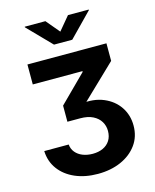

<svg xmlns="http://www.w3.org/2000/svg" viewBox="-137 -859 921 1142"><g transform="rotate(-15 323.0 -288.0)"><path d="M322.8 191.4Q244.1 191.4 182.9 164.8Q121.7 138.1 86.2 90Q50.7 41.9 48.1 -22.5H198.7Q201.1 5.4 218 25.8Q234.8 46.2 262.3 57.1Q289.8 67.9 323.4 67.9Q359.2 67.9 386.6 55.3Q414.1 42.7 429.7 18.3Q445.3 -6.1 445.3 -41.1Q445.3 -72 429.8 -97.9Q414.2 -123.9 383.2 -139.6Q352.1 -155.4 305.4 -155.4H226.3V-254.7L390.6 -418.2V-423H84.8V-545.9H571.3V-437.7L329.9 -206V-237.4Q411.3 -248.4 472.1 -222.8Q532.9 -197.3 566.8 -147Q600.6 -96.6 600.6 -31.9Q600.6 35.6 564.3 85.8Q528 136 465.3 163.7Q402.5 191.4 322.8 191.4ZM254.6 -767.1 324.4 -684 393.7 -767.1H521.5V-763.5L380.4 -619.1H268.1L127.3 -763.5V-767.1Z"/></g></svg>

Font: Adwaita Sans
Style: Regular
Weight: 400
Designer: Rasmus Andersson
Foundry: rsms
Version: Version 4.001;git-9221beed3